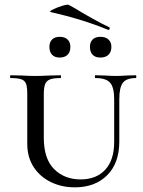

<svg xmlns="http://www.w3.org/2000/svg" viewBox="-20 -791 615 824"><path d="M390 -456Q387 -456 387 -462Q387 -468 390 -468L429 -467Q461 -465 480 -465Q495 -465 525 -467L563 -468Q565 -468 565 -462Q565 -456 563 -456Q523 -456 507.5 -436Q492 -416 492 -365V-184Q492 -91 440 -39Q388 13 301 13Q245 13 198.5 -9.5Q152 -32 124.5 -74Q97 -116 97 -174V-387Q97 -417 92 -431Q87 -445 72 -450.5Q57 -456 26 -456Q23 -456 23 -462Q23 -468 26 -468L72 -467Q108 -465 131 -465Q157 -465 195 -467L240 -468Q242 -468 242 -462Q242 -456 240 -456Q209 -456 194 -450Q179 -444 173.5 -429.5Q168 -415 168 -385V-200Q168 -109 212.5 -65Q257 -21 326 -21Q393 -21 431.5 -62.5Q470 -104 470 -182V-365Q470 -416 452.5 -436Q435 -456 390 -456ZM198 -739Q189 -741 206.5 -750Q224 -759 247 -766Q270 -773 275 -770Q304 -755 332 -737Q344 -730 379.5 -710Q415 -690 449 -674Q451 -673 451 -670Q451 -667 449 -664.5Q447 -662 444 -663Q332 -709 198 -739ZM192 -590Q192 -610 203.5 -621.5Q215 -633 236 -633Q258 -633 270 -621.5Q282 -610 282 -590Q282 -568 270 -556Q258 -544 236 -544Q215 -544 203.5 -556Q192 -568 192 -590ZM366 -590Q366 -610 377.5 -621.5Q389 -633 411 -633Q433 -633 445.5 -621.5Q458 -610 458 -590Q458 -568 445.5 -556Q433 -544 411 -544Q389 -544 377.5 -556Q366 -568 366 -590Z"/></svg>

Font: Cormorant SC Medium
Style: Regular
Weight: 500
Designer: Christian Thalmann (Catharsis Fonts)
Foundry: Catharsis Fonts
Version: Version 4.000